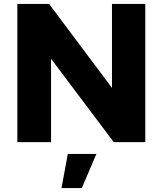

<svg xmlns="http://www.w3.org/2000/svg" viewBox="-20 -721 826 974"><path d="M68 -701H229L596 -211L548 -195V-701H717V0H557L190 -488L239 -504V0H68ZM324 60H469L395 233H292Z"/></svg>

Font: Alexandria
Style: Bold
Weight: 700
Designer: Mohamed Gaber
Foundry: Kief Type Foundry
Version: Version 5.100